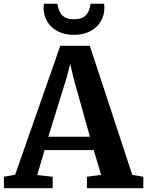

<svg xmlns="http://www.w3.org/2000/svg" viewBox="-33 -988 772 1008"><path d="M46.5 -70.5 283.5 -747.5H438.5L661.5 -70L719.5 -60V0H423.5V-60L498 -70L459 -200H201L162.5 -69L243.5 -60V0H-12L-13 -60ZM439 -270 353 -578 335.5 -653 316 -577 220.5 -270ZM355.5 -805Q306.5 -805 270.8 -823.5Q235 -842 215.5 -874.2Q196 -906.5 196 -946Q196 -952.5 196.5 -958Q197 -963.5 198 -968.5H269Q269 -966.5 269.2 -963Q269.5 -959.5 270 -956Q273.5 -942 280.8 -926Q288 -910 305.2 -898.5Q322.5 -887 355.5 -887Q388.5 -887 405.8 -898.2Q423 -909.5 430.5 -925.8Q438 -942 440.5 -956Q441.5 -959.5 441.5 -963Q441.5 -966.5 441.5 -968.5H513Q514 -963.5 514.5 -958Q515 -952.5 515 -946.5Q515 -906.5 495.2 -874.5Q475.5 -842.5 439.8 -823.8Q404 -805 355.5 -805Z"/></svg>

Font: Merriweather Light 18pt
Style: Bold
Weight: 700
Version: Version 2.100